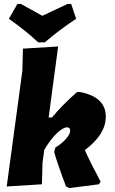

<svg xmlns="http://www.w3.org/2000/svg" viewBox="-20 -939 580 971"><path d="M340 -919 365 -844Q276 -785 207 -725H173Q115 -780 25 -844L68 -919H86Q98 -912 120 -900Q142 -888 160 -878Q178 -868 194 -859Q217 -870 261 -890.5Q305 -911 322 -919ZM382 -474Q515 -450 515 -349Q515 -259 409 -180Q438 -115 489 -20L480 -7L331 12L314 4Q270 -112 254 -170L260 -193Q292 -212 313.5 -236.5Q335 -261 335 -278Q335 -295 319 -295Q300 -295 269.5 -267Q239 -239 204 -182L195 -116L192 -7L14 4L93 -580L96 -693L274 -704L226 -345H243Q291 -404 369 -473Z"/></svg>

Font: Alegreya Sans Black
Style: Italic
Weight: 900
Italic angle: -7°
Designer: Juan Pablo del Peral
Foundry: Huerta Tipografica
Version: Version 2.007